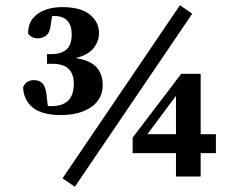

<svg xmlns="http://www.w3.org/2000/svg" viewBox="-20 -672 914 731"><path d="M265 39 218 7 665 -652 712 -620ZM159 -466H177Q213 -466 233 -483.5Q253 -501 253 -541Q253 -576 236 -593.5Q219 -611 189 -611Q187 -611 184 -611Q181 -611 178 -610L172 -569Q168 -545 154.5 -535.5Q141 -526 124 -526Q100 -526 87 -544Q87 -580 105 -602Q123 -624 152.5 -634.5Q182 -645 216 -645Q287 -645 322 -616.5Q357 -588 357 -546Q357 -515 336 -488.5Q315 -462 268 -451Q324 -442 347.5 -416Q371 -390 371 -348Q371 -295 327.5 -264.5Q284 -234 211 -234Q141 -234 105.5 -262Q70 -290 68 -339Q74 -355 85.5 -361Q97 -367 109 -367Q128 -367 140.5 -356Q153 -345 157 -312L162 -269Q165 -268 168.5 -268Q172 -268 176 -268Q261 -268 261 -353Q261 -429 181 -429H159ZM485 -89V-148L670 -391H744V-161H802V-89H744V0H650V-89ZM541 -161H650V-307Z"/></svg>

Font: Source Serif Pro
Style: Bold
Weight: 700
Designer: Frank Grießhammer
Foundry: Adobe Systems Incorporated
Version: Version 3.001;hotconv 1.0.111;makeotfexe 2.5.65597